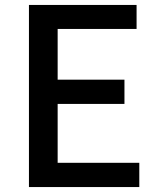

<svg xmlns="http://www.w3.org/2000/svg" viewBox="-20 -756 640 776"><path d="M97 -736V0H543V-98H213V-336H483V-434H213V-639H532V-736Z"/></svg>

Font: Alpha Sans Medium
Style: Regular
Weight: 500
Designer: [Spoqa Han Sans Neo] Dong-huui Kim  Younghwa Kang  Yujin Lee  [Noto Sans] Ryoko NISHIZUKA  (kana & ideographs); Paul D. 
Foundry: Spoqa (http://www.spoqa-han-sans.com)
Version: Version 1.100;hotconv 1.0.109;makeotfexe 2.5.65596